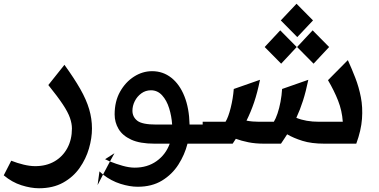

<svg xmlns="http://www.w3.org/2000/svg" viewBox="-102 -767 2023 1025"><path d="M106 238Q63 238 12.5 222Q-38 206 -82 169L-42 91Q-9 104 24.5 112Q58 120 86 120Q145 120 189 94.5Q233 69 257.5 23.5Q282 -22 282 -81Q282 -107 271.5 -137.5Q261 -168 233.5 -209.5Q206 -251 156 -313L242 -421Q294 -349 326.5 -292Q359 -235 374 -184Q389 -133 389 -81Q389 -30 373 25.5Q357 81 323 129.5Q289 178 235 208Q181 238 106 238Z M633 230Q591 230 541.5 214.5Q492 199 448 165L485 95Q471 89 459 83L509 51L485 95Q517 108 552.5 118Q588 128 617 128Q685 128 734 93Q783 58 804 0H723Q645 0 598.5 -21.5Q552 -43 531 -78.5Q510 -114 510 -156Q510 -226 539 -277.5Q568 -329 613.5 -358Q659 -387 710 -387Q768 -387 812.5 -352Q857 -317 882.5 -253Q908 -189 910 -102H980V0H899Q884 59 850.5 111.5Q817 164 763 197Q709 230 633 230ZM733 -102H817Q814 -147 801 -189Q788 -231 763.5 -258Q739 -285 704 -285Q675 -285 652.5 -268.5Q630 -252 617.5 -227Q605 -202 605 -176Q605 -143 631 -122.5Q657 -102 733 -102ZM429 148Q438 157 448 165L419 221Z M980 0V-117H1102Q1117 -141 1129.5 -191Q1142 -241 1146 -292L1286 -341Q1272 -272 1254.5 -220.5Q1237 -169 1214 -123Q1245 -117 1280 -117H1360Q1370 -133 1379.5 -161Q1389 -189 1395.5 -223.5Q1402 -258 1404 -292L1544 -341Q1531 -278 1515.5 -229.5Q1500 -181 1480 -138Q1531 -117 1601 -117H1728Q1724 -176 1703 -229.5Q1682 -283 1649 -339L1755 -446Q1776 -400 1795 -351Q1814 -302 1824.5 -248Q1835 -194 1830.5 -132.5Q1826 -71 1800 0H1630Q1561 0 1513 -15Q1465 -30 1431 -50Q1423 -38 1415 -25.5Q1407 -13 1398 0H1308Q1261 0 1224 -7.5Q1187 -15 1157 -26Q1150 -14 1140 0ZM1485 -569 1397 -658 1481 -747 1569 -658ZM1399 -427 1311 -516 1394 -605 1482 -516ZM1572 -427 1484 -516 1567 -605 1655 -516Z"/></svg>

Font: Lexend SemiBold
Style: Regular
Weight: 600
Designer: Bonnie Shaver-Troup, Thomas Jockin
Foundry: Lexend
Version: Version 1.005; ttfautohint (v1.8.3)